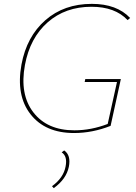

<svg xmlns="http://www.w3.org/2000/svg" viewBox="-20 -683 705 993"><path d="M455 -663Q584 -663 653 -590L640 -579Q575 -648 453 -648Q318 -648 226.5 -567.5Q135 -487 109 -347Q81 -195 152.5 -102Q224 -9 365 -9Q451 -9 537 -42L585 -259H418L421 -274H605L552 -32Q458 5 363 5Q214 5 138 -92Q62 -189 91 -349Q118 -494 214.5 -578.5Q311 -663 455 -663ZM312 95Q348 120 336 180Q323 243 258 290L249 280Q308 237 319 179Q330 125 299 105Z"/></svg>

Font: EauTest Thin
Style: Italic
Weight: 250
Italic angle: -12°
Designer: Christian Thalmann (Catharsis Fonts)
Version: Version 0.001;PS 000.001;hotconv 1.0.88;makeotf.lib2.5.64775